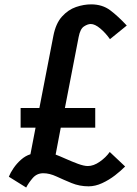

<svg xmlns="http://www.w3.org/2000/svg" viewBox="-20 -843 630 880"><path d="M100 16.5 20.5 -33Q27.5 -51 42 -72.2Q56.5 -93.5 76.5 -111.2Q96.5 -129 119.5 -136L143 -258H74.5V-348H160.5L224.5 -678Q235.5 -735.5 264 -767Q292.5 -798.5 328.2 -810.8Q364 -823 397.5 -823Q449 -823 485 -796Q521 -769 561 -726L484 -663.5Q464 -692 439.5 -712.5Q415 -733 396 -733Q382 -733 364.8 -721.8Q347.5 -710.5 340.5 -673.5L277.5 -348H416.5V-258H258.5L235 -134.5Q253.5 -127.5 281.5 -115Q309.5 -102.5 337.2 -92.2Q365 -82 382.5 -82Q409 -82 437.2 -101.8Q465.5 -121.5 483 -146.5L553.5 -80Q534.5 -60.5 507 -39.2Q479.5 -18 448 -3.5Q416.5 11 386 11Q344.5 11 308 -4Q271.5 -19 239.2 -34Q207 -49 178.5 -49Q149 -49 130 -27Q111 -5 100 16.5Z"/></svg>

Font: Junction SemiBold
Style: Regular
Weight: 600
Designer: Caroline Hadilaksono
Foundry: Caroline Hadilaksono, Tyler Finck, The League of Moveable Type
Version: Version 2.000; ttfautohint (v1.8.3)